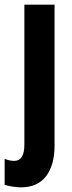

<svg xmlns="http://www.w3.org/2000/svg" viewBox="-48 -567 312 827"><path d="M42 240Q26 240 4.5 236.5Q-17 233 -28 229V117Q-7 126 13 126Q57 126 57 56V-547H187V59Q187 145 150 192.5Q113 240 42 240Z"/></svg>

Font: Noto Sans Arabic ExtCond
Style: Bold
Weight: 700
Width: 2
Designer: Monotype Design Team, Nadine Chahine, Nizar Qandah and Khaled Hosny
Foundry: Monotype Imaging Inc.
Version: Version 2.012; ttfautohint (v1.8.4.7-5d5b)